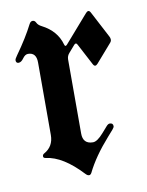

<svg xmlns="http://www.w3.org/2000/svg" viewBox="-67 -572 483 632"><g transform="rotate(-10 174.5 -256.5)"><path d="M7.3 -404.8Q7.3 -409.2 15.1 -419.9Q52.2 -471.7 73.7 -514.2Q78.1 -522.9 85.2 -522.9Q92.3 -522.9 96.2 -514.6Q100.1 -506.3 111.8 -500.5Q160.6 -475.6 173.8 -428.2Q175.3 -422.9 177.7 -422.9Q180.2 -422.9 183.1 -426.3L263.2 -518.1Q267.6 -522.9 271.5 -522.9Q275.4 -522.9 278.8 -516.6L325.2 -428.2Q328.1 -422.9 328.1 -417.5Q328.1 -412.1 323.7 -407.2L271 -346.7Q266.6 -341.8 262.7 -341.8Q258.8 -341.8 255.4 -348.1L217.3 -420.4Q214.8 -424.8 212.2 -424.8Q209.5 -424.8 206.5 -421.4L186.5 -398.4Q178.2 -389.2 178.2 -377.4V-129.9Q178.2 -94.7 211.9 -94.7Q226.1 -94.7 247.1 -118.7L265.1 -139.2Q271 -146 276.4 -146Q287.6 -146 287.6 -135.3Q287.6 -131.3 281.7 -124.5L263.7 -104Q213.9 -47.9 189 2.9Q185.5 9.8 180.2 9.8Q174.8 9.8 168.5 2.9Q106 -64 49.8 -70.8Q41.5 -71.8 41.5 -77.6Q41.5 -83.5 46.9 -86.4Q79.1 -104 79.1 -142.6V-384.8Q79.1 -418.5 51.3 -418.5Q41.5 -418.5 33.2 -406.7Q24.9 -395 16.1 -395Q7.3 -395 7.3 -404.8Z"/></g></svg>

Font: UnifrakturMaguntia16
Style: Book
Weight: 400
Designer: j. 'mach' wust, Gerrit Ansmann, Georg Duffner, based on a font by Peter Wiegel, original typeface by Carl Albert Fahrenw
Version: Version 2017-03-19